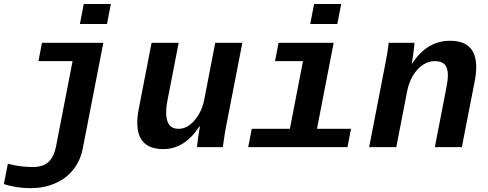

<svg xmlns="http://www.w3.org/2000/svg" viewBox="-50 -745 2471 972"><path d="M106 207.5Q67.4 207.5 29.1 201.2Q-9.3 194.8 -30.3 186.5L-10.3 84Q53.2 100.6 114.7 100.6Q168.9 100.6 196.3 74.2Q223.6 47.9 233.9 -4.9L317.4 -435.5H144.5L162.6 -528.3H473.1L369.1 6.3Q356.9 69.3 320.1 114.7Q283.2 160.2 227.5 183.8Q171.9 207.5 106 207.5ZM354.5 -623.5 374 -724.6H511.2L491.7 -623.5Z M854.5 -528.3 796.9 -231.9Q791 -201.2 791 -175.8Q791 -92.8 854 -92.8Q898.4 -92.8 935.5 -136.5Q972.7 -180.2 984.9 -245.1L1039.6 -528.3H1176.8L1097.2 -118.2Q1090.3 -85.9 1085 -48.6Q1079.6 -11.2 1078.1 0H947.3Q951.2 -44.9 961.9 -105H959.5Q884.8 9.8 776.9 9.8Q645 9.8 645 -123.5Q645 -156.2 652.3 -192.9L717.3 -528.3Z M1554.7 -92.8H1727.1L1709 0H1206.5L1224.6 -92.8H1417.5L1483.9 -435.5H1342.3L1360.4 -528.3H1639.2ZM1520.5 -623.5 1540 -724.6H1677.2L1657.7 -623.5Z M2151.4 0 2210 -302.2Q2217.3 -338.4 2217.3 -364.3Q2217.3 -400.9 2201.7 -418.2Q2186 -435.5 2152.3 -435.5Q2103 -435.5 2064.2 -393.8Q2025.4 -352.1 2011.2 -283.2L1956.1 0H1818.8L1898.4 -410.2Q1914.6 -491.2 1917.5 -528.3H2048.3Q2048.3 -520.5 2043.9 -485.1Q2039.6 -449.7 2034.7 -423.3H2036.6Q2111.3 -538.6 2228.5 -538.6Q2360.8 -538.6 2360.8 -405.3Q2360.8 -373.5 2353.5 -335.4L2288.1 0Z"/></svg>

Font: Liberation Mono
Style: Bold Italic
Weight: 700
Italic angle: -12°
Monospace: yes
Designer: Steve Matteson
Foundry: Ascender Corporation
Version: Version 2.1.5